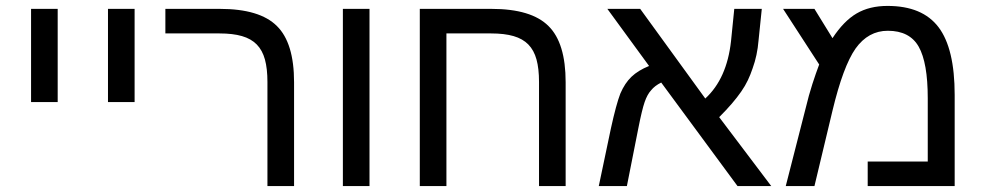

<svg xmlns="http://www.w3.org/2000/svg" viewBox="-20 -629 3327 649"><path d="M85 -599H175V-284H85Z M345 -599H435V-284H345Z M974 0H884V-352Q884 -397 875.5 -428Q867 -459 848 -478.5Q829 -498 798 -507Q767 -516 722 -516H539V-599H723Q858 -599 916 -541Q974 -484 974 -351Z M1139 -599H1229V0H1139Z M1802 -352Q1802 -397 1793.5 -428Q1785 -459 1766 -478.5Q1747 -498 1716 -507Q1685 -516 1640 -516H1489V0H1399V-599H1641Q1776 -599 1834 -541Q1892 -484 1892 -351V0H1802Z M2033 -599H2144L2364 -296Q2437 -363 2451 -490L2462 -599H2555L2544 -492Q2540 -442 2524 -398Q2517 -377 2508 -358Q2499 -339 2485.5 -319.5Q2472 -300 2454 -279Q2436 -258 2411 -233L2587 0H2473L2215 -350Q2193 -339 2181 -324Q2168 -310 2159 -284Q2150 -258 2138 -197L2099 0H2004L2045 -195Q2063 -277 2077 -313Q2092 -348 2114.5 -369.5Q2137 -391 2174 -406Z M2980 -609Q3098 -609 3152.5 -537Q3207 -465 3207 -308V0H2913V-83H3116V-297Q3116 -417 3085.5 -471Q3055 -525 2981 -525Q2915 -525 2872 -465Q2830 -405 2794 -255L2733 0H2636L2703 -262Q2714 -308 2726 -345Q2738 -382 2749 -411L2627 -599H2733L2794 -500Q2832 -558 2875.5 -583.5Q2919 -609 2980 -609Z"/></svg>

Font: Libra Sans
Style: Regular
Weight: 400
Foundry: Context Ltd
Version: Version 1.000; ttfautohint (v1.3)